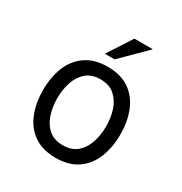

<svg xmlns="http://www.w3.org/2000/svg" viewBox="-175 -871 969 1020"><g transform="rotate(30 309.0 -361.0)"><path d="M309 -540Q390 -540 442.5 -503.5Q495 -467 520.5 -404Q546 -341 546 -261Q546 -182 520.5 -118.5Q495 -55 442.5 -18.5Q390 18 309 18Q229 18 176 -18.5Q123 -55 97.5 -118.5Q72 -182 72 -261Q72 -341 97.5 -404Q123 -467 176 -503.5Q229 -540 309 -540ZM309 -463Q256 -463 223 -435Q190 -407 174.5 -361Q159 -315 159 -261Q159 -208 174.5 -161.5Q190 -115 223 -87Q256 -59 309 -59Q362 -59 395 -87Q428 -115 443.5 -161.5Q459 -208 459 -261Q459 -315 443.5 -361Q428 -407 395 -435Q362 -463 309 -463ZM260 -592 356 -740H469L320 -592Z"/></g></svg>

Font: Fragment Mono SC
Style: Regular
Weight: 400
Monospace: yes
Designer: Wei Huang based on Nimbus Sans by URW Studio, based on Helvetica by Max Miedinger.
Foundry: Wei Huang
Version: Version 1.012; ttfautohint (v1.8.4.7-5d5b)